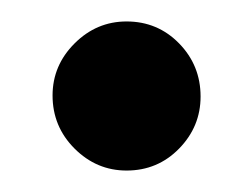

<svg xmlns="http://www.w3.org/2000/svg" viewBox="-20 -456 235 179"><path d="M98 -297Q70 -297 49.5 -317.5Q29 -338 29 -367Q29 -395 49.5 -415.5Q70 -436 98 -436Q127 -436 147 -415.5Q167 -395 167 -366Q167 -338 147 -317.5Q127 -297 98 -297Z"/></svg>

Font: Comfortaa
Style: Bold
Weight: 700
Designer: Johan Aakerlund
Foundry: Johan Aakerlund
Version: Version 3.104; ttfautohint (v1.8.1.43-b0c9)